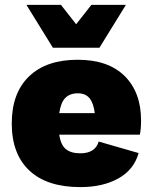

<svg xmlns="http://www.w3.org/2000/svg" viewBox="-20 -754 623 784"><path d="M551 -204H222Q228 -162 249 -145Q270 -128 308 -128Q369 -128 383 -176L546 -129Q527 -61 463.5 -25.5Q400 10 308 10Q172 10 100 -57.5Q28 -125 28 -250Q28 -374 98.5 -442Q169 -510 297 -510Q422 -510 489 -443.5Q556 -377 556 -262Q556 -226 551 -204ZM222 -292H367Q362 -333 345.5 -353Q329 -373 298 -373Q265 -373 246.5 -354Q228 -335 222 -292ZM386 -559H196L88 -734H229L291 -655L353 -734H494Z"/></svg>

Font: Work Sans ExtraBold
Style: Regular
Weight: 800
Designer: Wei Huang
Foundry: Wei Huang
Version: Version 1.500